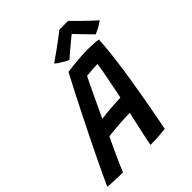

<svg xmlns="http://www.w3.org/2000/svg" viewBox="-282 -1011 1156 1156"><g transform="rotate(-45 296.0 -432.5)"><path d="M86 7.5Q75.5 7.5 58.5 7Q41.5 6.5 22.5 5.8Q3.5 5 -13.8 4Q-31 3 -42 2Q-30 -25.5 -7.8 -72.8Q14.5 -120 43.2 -179.5Q72 -239 104.2 -304Q136.5 -369 168.8 -433Q201 -497 230.2 -553.8Q259.5 -610.5 282 -652.5Q308 -656.5 338.2 -659.5Q368.5 -662.5 400.2 -664.8Q432 -667 462.5 -667Q484.5 -667 506.5 -665.8Q528.5 -664.5 549 -661.5Q547 -617.5 540.8 -558Q534.5 -498.5 522.8 -418.8Q511 -339 493 -235.5Q475 -132 449.5 -0.5Q435.5 1.5 412.5 3.5Q389.5 5.5 364.5 6.5Q339.5 7.5 320 7.5Q322.5 -7 327.2 -29Q332 -51 337.5 -77Q343 -103 348.8 -129.2Q354.5 -155.5 359.8 -178.8Q365 -202 369 -217.5Q353 -217.5 331.2 -216.5Q309.5 -215.5 285.8 -214Q262 -212.5 240.8 -210.5Q219.5 -208.5 203.5 -206.8Q187.5 -205 181.5 -204Q162.5 -164.5 143.8 -124Q125 -83.5 110 -49.2Q95 -15 86 7.5ZM226 -308.5Q243 -311.5 273.5 -314.5Q304 -317.5 337 -319.5Q370 -321.5 393.5 -322Q396.5 -336 403 -368.5Q409.5 -401 417.2 -439.8Q425 -478.5 431 -512.2Q437 -546 438.5 -563Q428.5 -563 408.8 -561.8Q389 -560.5 370.2 -559Q351.5 -557.5 344 -556.5Q337 -543.5 324.5 -517.2Q312 -491 295.8 -456.8Q279.5 -422.5 261.5 -384.2Q243.5 -346 226 -308.5ZM497.5 -871.5Q516.5 -851.5 542.2 -826Q568 -800.5 593 -777Q618 -753.5 634.5 -739.5Q615 -725 594.5 -714Q574 -703 557.5 -696.5Q545.5 -708.5 529.8 -724.8Q514 -741 498.2 -757.5Q482.5 -774 470 -787Q457.5 -800 452 -806H464Q459.5 -802.5 445 -790.8Q430.5 -779 411.2 -763Q392 -747 372.2 -730.2Q352.5 -713.5 337 -700Q327 -703.5 311.8 -711.8Q296.5 -720 281.2 -730.2Q266 -740.5 256.5 -749Q286 -769.5 321 -794.8Q356 -820 384.2 -841.5Q412.5 -863 422.5 -871Q429.5 -871 444 -871.2Q458.5 -871.5 473.8 -871.5Q489 -871.5 497.5 -871.5Z"/></g></svg>

Font: Grandstander Thin Medium
Style: Italic
Weight: 500
Italic angle: -15°
Version: Version 1.200